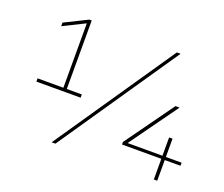

<svg xmlns="http://www.w3.org/2000/svg" viewBox="-116 -881 1233 1056"><g transform="rotate(20 500.5 -352.5)"><path d="M341 -304H253V-705H239L106 -639V-618L233 -681V-304H82V-285H341ZM275 0H297L775 -700H753ZM643 -121H873V0H893V-121H985V-139H893V-246H873V-139H669L871 -420H847L643 -136Z"/></g></svg>

Font: Chess Sans Thin
Style: Regular
Weight: 100
Designer: Wolf Bōese
Foundry: Wolf Bōese
Version: Version 7.223;Glyphs 3.3 (3306)